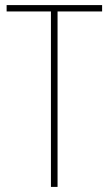

<svg xmlns="http://www.w3.org/2000/svg" viewBox="-20 -734 427 754"><path d="M206 0V-689H381V-714H6V-689H180V0Z"/></svg>

Font: Noto Sans Gurmukhi Condensed Thin
Style: Regular
Weight: 100
Width: 3
Designer: Jelle Bosma - Monotype Design Team
Foundry: Monotype Imaging Inc.
Version: Version 2.004